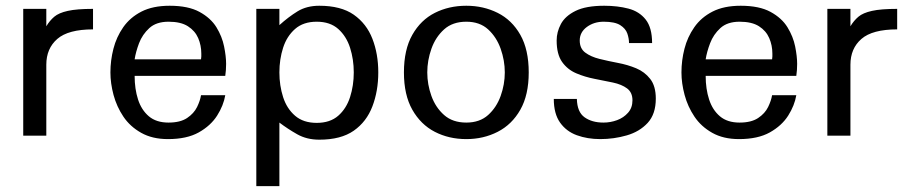

<svg xmlns="http://www.w3.org/2000/svg" viewBox="-20 -465 3110 658"><path d="M59.6 0V-434.6H138.7V-375Q150.4 -394.5 166 -407.7Q181.6 -420.9 212.4 -427.7Q243.2 -434.6 298.8 -434.6V-364.3Q213.9 -364.3 176.3 -331.5Q138.7 -298.8 138.7 -243.2V0Z M555.7 11.7Q502 11.7 463.9 -9.8Q425.8 -31.2 402.8 -65.4Q379.9 -99.6 369.1 -139.6Q358.4 -179.7 358.4 -216.8Q358.4 -257.8 368.7 -297.9Q378.9 -337.9 402.3 -371.6Q425.8 -405.3 464.8 -425.3Q503.9 -445.3 561.5 -445.3Q625 -445.3 663.6 -424.3Q702.1 -403.3 721.7 -371.6Q741.2 -339.8 748 -305.7Q754.9 -271.5 754.9 -246.1Q754.9 -224.6 752 -205.1H441.4Q441.4 -160.2 453.1 -124Q464.8 -87.9 490.2 -66.4Q515.6 -44.9 557.6 -44.9Q597.7 -44.9 621.1 -60.5Q644.5 -76.2 655.3 -98.1Q666 -120.1 668.9 -138.7H752Q746.1 -103.5 724.1 -68.8Q702.1 -34.2 661.1 -11.2Q620.1 11.7 555.7 11.7ZM441.4 -261.7H668.9Q669.9 -266.6 669.9 -271.5Q669.9 -276.4 669.9 -281.2Q669.9 -309.6 659.2 -334.5Q648.4 -359.4 624 -375Q599.6 -390.6 557.6 -390.6Q515.6 -390.6 491.7 -368.7Q467.8 -346.7 456.5 -316.9Q445.3 -287.1 441.4 -261.7Z M858.4 172.9V-434.6H937.5V-378.9Q968.8 -407.2 1000 -426.3Q1031.2 -445.3 1074.2 -445.3Q1148.4 -445.3 1192.4 -414.6Q1236.3 -383.8 1256.3 -332Q1276.4 -280.3 1276.4 -216.8Q1276.4 -153.3 1256.3 -100.6Q1236.3 -47.9 1192.4 -17.1Q1148.4 13.7 1074.2 13.7Q1031.2 13.7 998.5 -4.9Q965.8 -23.4 937.5 -44.9V172.9ZM1065.4 -43.9Q1111.3 -43.9 1139.2 -68.4Q1167 -92.8 1179.7 -132.3Q1192.4 -171.9 1192.4 -216.8Q1192.4 -261.7 1179.7 -301.3Q1167 -340.8 1139.2 -365.7Q1111.3 -390.6 1065.4 -390.6Q1019.5 -390.6 991.2 -365.7Q962.9 -340.8 950.2 -301.3Q937.5 -261.7 937.5 -216.8Q937.5 -171.9 950.2 -132.3Q962.9 -92.8 991.2 -68.4Q1019.5 -43.9 1065.4 -43.9Z M1578.1 11.7Q1518.6 11.7 1470.2 -13.2Q1421.9 -38.1 1393.1 -88.9Q1364.3 -139.6 1364.3 -216.8Q1364.3 -294.9 1393.1 -345.7Q1421.9 -396.5 1470.2 -420.9Q1518.6 -445.3 1578.1 -445.3Q1636.7 -445.3 1685.5 -420.9Q1734.4 -396.5 1763.2 -345.7Q1792 -294.9 1792 -216.8Q1792 -139.6 1763.2 -88.9Q1734.4 -38.1 1685.5 -13.2Q1636.7 11.7 1578.1 11.7ZM1578.1 -44.9Q1624 -44.9 1652.8 -70.8Q1681.6 -96.7 1695.8 -136.2Q1710 -175.8 1710 -216.8Q1710 -257.8 1695.8 -297.9Q1681.6 -337.9 1652.8 -364.3Q1624 -390.6 1578.1 -390.6Q1531.2 -390.6 1502 -364.3Q1472.7 -337.9 1458.5 -297.9Q1444.3 -257.8 1444.3 -216.8Q1444.3 -175.8 1458.5 -136.2Q1472.7 -96.7 1502 -70.8Q1531.2 -44.9 1578.1 -44.9Z M2037.1 11.7Q1993.2 11.7 1957 -1.5Q1920.9 -14.6 1899.4 -44.9Q1877.9 -75.2 1877.9 -126H1957Q1958 -81.1 1983.4 -63Q2008.8 -44.9 2047.9 -44.9Q2072.3 -44.9 2094.7 -53.2Q2117.2 -61.5 2132.3 -78.6Q2147.5 -95.7 2147.5 -121.1Q2147.5 -148.4 2128.9 -162.1Q2110.4 -175.8 2080.6 -182.1Q2050.8 -188.5 2017.6 -194.8Q1984.4 -201.2 1954.6 -213.9Q1924.8 -226.6 1906.2 -252.9Q1887.7 -279.3 1887.7 -326.2Q1887.7 -355.5 1902.3 -382.8Q1917 -410.2 1952.6 -427.7Q1988.3 -445.3 2050.8 -445.3Q2096.7 -445.3 2133.8 -435.5Q2170.9 -425.8 2192.9 -397.9Q2214.8 -370.1 2214.8 -317.4H2135.7Q2135.7 -333 2129.9 -350.1Q2124 -367.2 2105.5 -378.9Q2086.9 -390.6 2048.8 -390.6Q2015.6 -390.6 1991.2 -372.6Q1966.8 -354.5 1966.8 -326.2Q1966.8 -298.8 1985.8 -284.7Q2004.9 -270.5 2034.2 -263.2Q2063.5 -255.9 2097.2 -249.5Q2130.9 -243.2 2160.2 -231Q2189.5 -218.8 2208.5 -194.3Q2227.5 -169.9 2227.5 -127Q2227.5 -74.2 2199.7 -43.9Q2171.9 -13.7 2127.9 -1Q2084 11.7 2037.1 11.7Z M2512.7 11.7Q2459 11.7 2420.9 -9.8Q2382.8 -31.2 2359.9 -65.4Q2336.9 -99.6 2326.2 -139.6Q2315.4 -179.7 2315.4 -216.8Q2315.4 -257.8 2325.7 -297.9Q2335.9 -337.9 2359.4 -371.6Q2382.8 -405.3 2421.9 -425.3Q2460.9 -445.3 2518.6 -445.3Q2582 -445.3 2620.6 -424.3Q2659.2 -403.3 2678.7 -371.6Q2698.2 -339.8 2705.1 -305.7Q2711.9 -271.5 2711.9 -246.1Q2711.9 -224.6 2709 -205.1H2398.4Q2398.4 -160.2 2410.2 -124Q2421.9 -87.9 2447.3 -66.4Q2472.7 -44.9 2514.6 -44.9Q2554.7 -44.9 2578.1 -60.5Q2601.6 -76.2 2612.3 -98.1Q2623 -120.1 2626 -138.7H2709Q2703.1 -103.5 2681.2 -68.8Q2659.2 -34.2 2618.2 -11.2Q2577.1 11.7 2512.7 11.7ZM2398.4 -261.7H2626Q2627 -266.6 2627 -271.5Q2627 -276.4 2627 -281.2Q2627 -309.6 2616.2 -334.5Q2605.5 -359.4 2581.1 -375Q2556.6 -390.6 2514.6 -390.6Q2472.7 -390.6 2448.7 -368.7Q2424.8 -346.7 2413.6 -316.9Q2402.3 -287.1 2398.4 -261.7Z M2815.4 0V-434.6H2894.5V-375Q2906.2 -394.5 2921.9 -407.7Q2937.5 -420.9 2968.3 -427.7Q2999 -434.6 3054.7 -434.6V-364.3Q2969.7 -364.3 2932.1 -331.5Q2894.5 -298.8 2894.5 -243.2V0Z"/></svg>

Font: Padauk
Style: Regular
Weight: 400
Designer: Debbi Hosken, Becca Hirsbrunner Spalinger
Foundry: SIL International
Version: Version 5.003